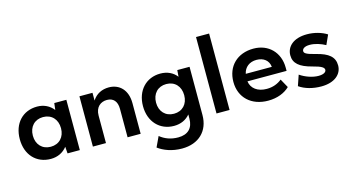

<svg xmlns="http://www.w3.org/2000/svg" viewBox="-99 -1182 3403 1844"><g transform="rotate(-15 1602.0 -260.0)"><path d="M443 0H565V-500H445L437 -433C399 -482 343 -510 276 -510C132 -510 35 -406 35 -250C35 -94 132 10 276 10C344 10 400 -18 438 -67ZM305 -103C221 -103 165 -162 165 -250C165 -339 221 -398 305 -398C389 -398 445 -339 445 -250C445 -162 389 -103 305 -103Z M1040 -283V0H1170V-305C1170 -435 1095 -510 988 -510C922 -510 862 -482 825 -423V-500H695V0H825V-273C825 -358 878 -398 940 -398C1003 -398 1040 -358 1040 -283Z M1519 240C1685 240 1790 138 1790 -20V-500H1668L1663 -435C1626 -483 1570 -510 1501 -510C1360 -510 1260 -406 1260 -250C1260 -94 1360 10 1501 10C1568 10 1623 -16 1660 -61V-20C1660 74 1608 127 1511 127C1439 127 1380 105 1331 65L1283 167C1338 208 1419 240 1519 240ZM1530 -103C1446 -103 1390 -162 1390 -250C1390 -339 1446 -398 1530 -398C1614 -398 1670 -339 1670 -250C1670 -162 1614 -103 1530 -103Z M1924 -760V0H2054V-760Z M2159 -250C2159 -94 2270 10 2437 10C2529 10 2603 -21 2651 -68L2603 -155C2564 -123 2514 -103 2454 -103C2363 -102 2300 -149 2291 -221H2680V-253C2680 -404 2577 -510 2427 -510C2266 -510 2159 -406 2159 -250ZM2294 -295C2307 -358 2357 -398 2427 -398C2497 -398 2547 -360 2553 -295Z M2959 -510C2824 -510 2753 -442 2753 -355C2753 -276 2808 -229 2929 -198C3021 -175 3042 -156 3042 -135C3042 -113 3017 -95 2965 -95C2909 -95 2838 -118 2783 -156L2747 -51C2804 -11 2882 10 2965 10C3098 10 3172 -57 3172 -144C3172 -229 3114 -275 2996 -304C2898 -328 2883 -343 2883 -363C2883 -383 2903 -405 2959 -405C3010 -405 3068 -386 3113 -361L3156 -456C3105 -489 3031 -510 2959 -510Z"/></g></svg>

Font: Gully SemiBold
Style: Regular
Weight: 600
Designer: jaikishan Patel
Foundry: MagicType
Version: Version 1.000;Glyphs 3.2 (3242)